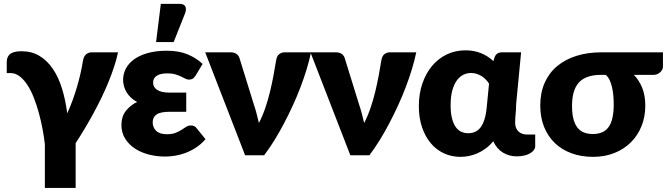

<svg xmlns="http://www.w3.org/2000/svg" viewBox="-20 -782 3359 967"><path d="M574.5 -518.5Q567.5 -485 555.2 -447.5Q543 -410 527 -370.5Q511 -331 491.5 -290.8Q472 -250.5 450.5 -211Q429 -171.5 406.2 -133.5Q383.5 -95.5 361 -61V164.5H206V-56Q202 -91 194.5 -131.2Q187 -171.5 176.2 -211.2Q165.5 -251 151.2 -287.8Q137 -324.5 119 -352.5Q101 -380.5 79.5 -397.2Q58 -414 33 -414H14V-469Q14 -480.5 17.2 -490.5Q20.5 -500.5 28.8 -508Q37 -515.5 51.2 -519.8Q65.5 -524 88 -524Q139.5 -524 178.8 -500.5Q218 -477 246.2 -435.2Q274.5 -393.5 292.2 -336.2Q310 -279 318.5 -211Q333.5 -243.5 346 -278Q358.5 -312.5 368.5 -346.8Q378.5 -381 385.8 -413.5Q393 -446 397.5 -474Q401.5 -499 414 -508.8Q426.5 -518.5 441.5 -518.5Z M1015 -81Q991 -53.5 963.8 -36.5Q936.5 -19.5 909.5 -10Q882.5 -0.5 857 3Q831.5 6.5 811 6.5Q768.5 6.5 729 -3.8Q689.5 -14 659 -34.2Q628.5 -54.5 610 -84.2Q591.5 -114 591.5 -153Q591.5 -194.5 613.5 -223Q635.5 -251.5 670.5 -268.5Q651.5 -278.5 638.2 -291.5Q625 -304.5 616.5 -319Q608 -333.5 604 -349.2Q600 -365 600 -380Q600 -410 614 -436.8Q628 -463.5 655.8 -483.5Q683.5 -503.5 724.8 -515Q766 -526.5 820 -526.5Q881.5 -526.5 925.5 -508Q969.5 -489.5 1000.5 -460L965.5 -402Q957 -389 949.5 -385Q942 -381 931.5 -381Q922 -381 912.8 -386Q903.5 -391 891.5 -396.8Q879.5 -402.5 863 -407.5Q846.5 -412.5 822.5 -412.5Q788 -412.5 769.5 -400.5Q751 -388.5 751 -366Q751 -342.5 772 -329Q793 -315.5 834.5 -315.5H918V-219H834.5Q787.5 -219 768.2 -205.2Q749 -191.5 749 -166Q749 -140.5 766.5 -123.2Q784 -106 820 -106Q846.5 -106 863.8 -112.8Q881 -119.5 893.8 -127.8Q906.5 -136 917.2 -143Q928 -150 942 -150Q960.5 -150 970 -136.5ZM766 -570 790 -762.5H885Q906 -762.5 913 -750.2Q920 -738 913 -717L854.5 -570Z M1546.5 -518.5Q1538 -478 1524.5 -433.5Q1511 -389 1493.5 -343Q1476 -297 1454.8 -250.8Q1433.5 -204.5 1410.2 -160.2Q1387 -116 1361.8 -75.2Q1336.5 -34.5 1310.5 0H1214.5L1013.5 -518.5H1142.5Q1159 -518.5 1170.2 -510.8Q1181.5 -503 1185.5 -491.5L1257.5 -259Q1266 -234 1272.2 -210.2Q1278.5 -186.5 1284 -162.5Q1302.5 -198 1316.2 -238.5Q1330 -279 1340 -320.5Q1350 -362 1357.5 -402.2Q1365 -442.5 1370.5 -477Q1374 -500 1386.2 -509.2Q1398.5 -518.5 1413.5 -518.5Z M2076.5 -518.5Q2068 -478 2054.5 -433.5Q2041 -389 2023.5 -343Q2006 -297 1984.8 -250.8Q1963.5 -204.5 1940.2 -160.2Q1917 -116 1891.8 -75.2Q1866.5 -34.5 1840.5 0H1744.5L1543.5 -518.5H1672.5Q1689 -518.5 1700.2 -510.8Q1711.5 -503 1715.5 -491.5L1787.5 -259Q1796 -234 1802.2 -210.2Q1808.5 -186.5 1814 -162.5Q1832.5 -198 1846.2 -238.5Q1860 -279 1870 -320.5Q1880 -362 1887.5 -402.2Q1895 -442.5 1900.5 -477Q1904 -500 1916.2 -509.2Q1928.5 -518.5 1943.5 -518.5Z M2443 -360.5Q2436.5 -371.5 2427 -381.2Q2417.5 -391 2405.8 -398.5Q2394 -406 2380.2 -410.2Q2366.5 -414.5 2352 -414.5Q2333 -414.5 2314.8 -406Q2296.5 -397.5 2282 -378.5Q2267.5 -359.5 2258.5 -328.2Q2249.5 -297 2249.5 -252Q2249.5 -211.5 2256.8 -184.5Q2264 -157.5 2276.2 -141Q2288.5 -124.5 2304.5 -117.8Q2320.5 -111 2338.5 -111Q2357 -111 2372.5 -117.8Q2388 -124.5 2400 -140Q2412 -155.5 2420 -180.8Q2428 -206 2431.5 -243ZM2675.5 -104.5V-45Q2675.5 -35.5 2669 -26.5Q2662.5 -17.5 2650.5 -10.2Q2638.5 -3 2621.2 1.2Q2604 5.5 2582.5 5.5Q2545 5.5 2513.8 -13Q2482.5 -31.5 2464 -70.5Q2446 -48.5 2425.2 -33.5Q2404.5 -18.5 2383 -9.2Q2361.5 0 2340 4Q2318.5 8 2299 8Q2254 8 2215.8 -9.8Q2177.5 -27.5 2149.5 -60.8Q2121.5 -94 2105.5 -141.2Q2089.5 -188.5 2089.5 -247.5Q2089.5 -309.5 2107.2 -361.2Q2125 -413 2156.2 -450.2Q2187.5 -487.5 2230.5 -508Q2273.5 -528.5 2324 -528.5Q2368 -528.5 2403.5 -513.8Q2439 -499 2465 -474L2470.5 -492.5Q2479.5 -518.5 2508.5 -518.5H2604.5L2579.5 -257.5Q2579.5 -233.5 2577 -210.2Q2574.5 -187 2574.5 -163.5Q2574.5 -148.5 2579.2 -137.5Q2584 -126.5 2592.2 -119Q2600.5 -111.5 2611 -108Q2621.5 -104.5 2633 -104.5Z M3008 -405Q2932 -405 2896.5 -367.5Q2861 -330 2861 -248.5Q2861 -177 2886.2 -142Q2911.5 -107 2966 -107Q3020.5 -107 3045.8 -143Q3071 -179 3071 -256Q3071 -277.5 3069 -300.5Q3067 -323.5 3062.2 -344Q3057.5 -364.5 3049.5 -380.5Q3041.5 -396.5 3030 -405ZM3319 -518.5V-446.5Q3319 -440 3315.8 -432.8Q3312.5 -425.5 3306.2 -419.2Q3300 -413 3291.2 -409Q3282.5 -405 3272 -405H3172.5Q3199 -378 3214.5 -339.5Q3230 -301 3230 -249.5Q3230 -194 3211 -146.8Q3192 -99.5 3157.2 -65Q3122.5 -30.5 3074 -11.2Q3025.5 8 2966.5 8Q2907.5 8 2858.5 -10Q2809.5 -28 2774.5 -61.5Q2739.5 -95 2720.2 -143Q2701 -191 2701 -251Q2701 -314.5 2723 -364.5Q2745 -414.5 2785.5 -448.5Q2826 -482.5 2882.8 -500.5Q2939.5 -518.5 3009 -518.5Z"/></svg>

Font: Lato ExtraBold
Style: Regular
Weight: 800
Designer: Lukasz Dziedzic with Adam Twardoch and Botio Nikoltchev
Foundry: tyPoland Lukasz Dziedzic
Version: Version 2.015; 2015-08-06; http://www.latofonts.com/